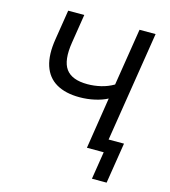

<svg xmlns="http://www.w3.org/2000/svg" viewBox="-124 -804 940 1061"><g transform="rotate(15 345.5 -273.5)"><path d="M501 158 526 0H430L476 -294Q446 -278 404 -268.5Q362 -259 317 -259Q237 -259 184.5 -289.5Q132 -320 112 -381.5Q92 -443 107 -535L134 -705H226L200 -541Q183 -435 217.5 -387.5Q252 -340 341 -340Q379 -340 417.5 -349Q456 -358 490 -378L542 -705H634L534 -75H622L585 158Z"/></g></svg>

Font: Nunito Sans 10pt SemiCondensed Medium
Style: Italic
Weight: 500
Width: 4
Italic angle: -9°
Designer: Vernon Adams
Foundry: Vernon Adams
Version: Version 3.101;gftools[0.9.27]